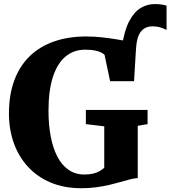

<svg xmlns="http://www.w3.org/2000/svg" viewBox="-20 -936 858 966"><path d="M653 -527.5 607 -598 593 -697.5Q605 -782 630 -829.2Q655 -876.5 688 -896Q721 -915.5 757.5 -915.5Q780 -915.5 793.5 -913.2Q807 -911 818 -907.5V-785.5Q799.5 -794.5 783.8 -799Q768 -803.5 747 -803.5Q725.5 -803.5 708 -793.8Q690.5 -784 679.2 -761Q668 -738 665 -698ZM389 11Q303 11 235.2 -17.5Q167.5 -46 120.5 -97.2Q73.5 -148.5 49.2 -217Q25 -285.5 25 -365Q25 -459 51.8 -531.2Q78.5 -603.5 129 -652.8Q179.5 -702 251.5 -727.2Q323.5 -752.5 413.5 -752.5Q453.5 -752.5 492.5 -748.2Q531.5 -744 566 -738.2Q600.5 -732.5 626.5 -727.8Q652.5 -723 666 -721.5L654.5 -527.5H534L506 -660Q501.5 -665 490.2 -671.2Q479 -677.5 459.2 -681.8Q439.5 -686 409 -686Q350.5 -686 309.2 -651.2Q268 -616.5 246 -548.2Q224 -480 224 -379Q224 -309 235 -250.5Q246 -192 268.2 -148.8Q290.5 -105.5 324.5 -81.8Q358.5 -58 404.5 -58Q428.5 -58 447.2 -62.2Q466 -66.5 480.2 -74.5Q494.5 -82.5 504.5 -92V-300.5L412 -311.5V-383H722.5V-311.5L673 -303V-40Q656.5 -39.5 635.5 -34Q614.5 -28.5 588.8 -21Q563 -13.5 532.2 -6.2Q501.5 1 465.8 6Q430 11 389 11Z"/></svg>

Font: Merriweather 20pt Black
Style: Regular
Weight: 900
Version: Version 2.100